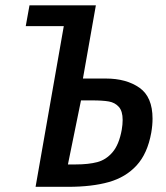

<svg xmlns="http://www.w3.org/2000/svg" viewBox="-20 -722 640 742"><path d="M226.5 -621H79.5L94 -701.5H350.5L300.5 -418.5H389Q468 -418.5 518.8 -383Q569.5 -347.5 569.5 -263.5Q569.5 -237.5 564.5 -209Q550 -128.5 508 -82.8Q466 -37 400.8 -18.5Q335.5 0 243 0H117.5ZM272 -86.5Q322 -86.5 356 -95.5Q390 -104.5 415 -133.8Q440 -163 450.5 -220.5Q454 -241 454 -258.5Q454 -292.5 439.2 -309Q424.5 -325.5 400.8 -329.8Q377 -334 336.5 -334H293L242.5 -86.5Z"/></svg>

Font: JuliaMono SemiBold
Style: Italic
Weight: 600
Italic angle: -9°
Monospace: yes
Designer: cormullion
Foundry: corm
Version: Version 0.056; ttfautohint (v1.8.4)